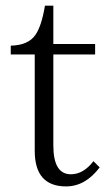

<svg xmlns="http://www.w3.org/2000/svg" viewBox="-20 -648 373 680"><path d="M333 -55.2Q282.2 12.2 213.9 12.2Q103 12.2 103 -113.8V-455.1H18.1V-486.3Q80.1 -487.8 105 -523.9Q127 -554.7 139.2 -627.9H168.9V-492.2H316.9V-455.1H168.9V-132.8Q168.9 -30.8 231 -30.8Q275.4 -30.8 311 -77.1Z"/></svg>

Font: I.MingCP
Style: Regular
Weight: 400
Designer: I.Font Project
Version: Version 8.000; Sep 06, 2022